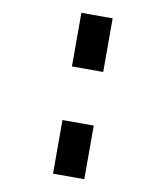

<svg xmlns="http://www.w3.org/2000/svg" viewBox="-96 -879 913 1058"><g transform="rotate(10 360.5 -350.0)"><path d="M273 -800V-500H448V-800ZM273 100H448V-200H273Z"/></g></svg>

Font: Melete Bold
Style: Regular
Weight: 700
Width: 6
Designer: Sora Sagano
Foundry: DOT COLON
Version: Version 0.200;FEAKit 1.0